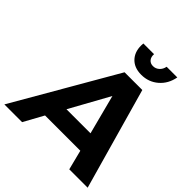

<svg xmlns="http://www.w3.org/2000/svg" viewBox="-247 -1084 1248 1248"><g transform="rotate(45 377.0 -459.5)"><path d="M-5.9 0 398.9 -700.2H562L759.8 0H590.8L556.2 -136.2H231.9L157.2 0ZM301.8 -263.2H522.9L452.1 -535.2ZM353 -918.9H451.2Q449.2 -892.1 462.9 -875.5Q476.6 -858.9 501 -858.9Q525.4 -858.9 543.7 -875.5Q562 -892.1 566.9 -918.9H665Q652.3 -849.6 603.3 -807.4Q554.2 -765.1 486.8 -765.1Q419.4 -765.1 382.8 -807.1Q346.2 -849.1 353 -918.9Z"/></g></svg>

Font: Trueno SemiBold
Style: Italic
Weight: 600
Designer: Julieta Ulanovsky
Foundry: Julieta Ulanovsky
Version: Version 3.001b | FøM Fix